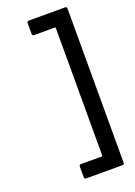

<svg xmlns="http://www.w3.org/2000/svg" viewBox="-170 -849 733 1045"><g transform="rotate(-20 196.5 -327.0)"><path d="M350 130H139Q129 130 129 120V57Q129 47 139 47H260Q264 47 264 43V-696Q264 -700 260 -700H139Q129 -700 129 -710V-774Q129 -784 139 -784H350Q360 -784 360 -774V120Q360 130 350 130Z"/></g></svg>

Font: Amber EN Medium
Style: Regular
Weight: 500
Designer: Jeremy Tribby
Foundry: Tribby Type Co.
Version: Version 1.403 November 24, 2021